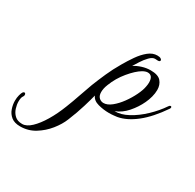

<svg xmlns="http://www.w3.org/2000/svg" viewBox="-478 -551 1062 1045"><g transform="rotate(30 53.5 -28.0)"><path d="M-230 326Q-266 326 -286.5 309.5Q-307 293 -315.5 268Q-324 243 -324 219Q-324 199 -319.5 182.5Q-315 166 -310 159Q-305 154 -302 154Q-293 154 -293 166Q-293 172 -297 177Q-305 187 -305 213Q-305 232 -298 254.5Q-291 277 -274 293Q-257 309 -227 309Q-200 309 -171 281.5Q-142 254 -114.5 208Q-87 162 -65 105Q-48 62 -34 20.5Q-20 -21 -4 -64Q13 -107 32.5 -151Q52 -195 79 -241Q98 -274 120.5 -306.5Q143 -339 169.5 -360.5Q196 -382 225 -382Q240 -382 247 -377.5Q254 -373 254 -368Q254 -359 240 -359L223 -360Q207 -360 189 -341.5Q171 -323 156.5 -300Q142 -277 134 -264Q154 -277 180.5 -285.5Q207 -294 234 -294Q281 -294 299.5 -272.5Q318 -251 318 -219Q318 -198 312 -175Q306 -152 296 -131Q277 -90 245.5 -54Q214 -18 174 -3Q213 -2 257.5 -26Q302 -50 343.5 -89.5Q385 -129 414 -172Q419 -180 425 -180Q431 -180 431 -173Q431 -170 428 -165Q372 -83 315 -38Q258 7 203 17Q194 18 181 19.5Q168 21 152 21Q118 21 84 12Q50 3 39 -23Q33 2 17.5 53.5Q2 105 -21 161Q-36 199 -66.5 237Q-97 275 -138.5 300.5Q-180 326 -230 326ZM99 -11Q123 -11 149 -32Q175 -53 197.5 -84Q220 -115 236 -148Q252 -181 256 -205Q259 -220 259 -231Q259 -276 226 -276Q213 -276 195 -266Q163 -247 126.5 -203Q90 -159 70 -107Q64 -92 61.5 -80Q59 -68 59 -57Q59 -34 71 -22.5Q83 -11 99 -11Z"/></g></svg>

Font: Gwendolyn
Style: Bold
Weight: 700
Designer: Robert E. Leuschke
Foundry: Robert E. Leuschke
Version: Version 1.010; ttfautohint (v1.8.3)